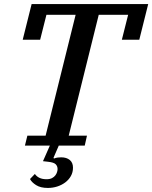

<svg xmlns="http://www.w3.org/2000/svg" viewBox="-20 -718 751 947"><path d="M115 -49H205L353 -645H209L178 -522H92L136 -698H711L667 -522H581L612 -645H467L319 -49H409L398 0H270L244 60L246 64Q256 60 265 59Q274 58 282 58Q308 58 324 71Q340 84 340 109Q340 132 329.5 150.5Q319 169 301.5 182Q284 195 262 202Q240 209 216 209Q180 209 158 195Q136 181 128 165L152 140Q170 166 209 166Q226 166 236.5 160.5Q247 155 253 147Q259 139 261.5 130.5Q264 122 264 116Q264 102 255 92.5Q246 83 218 80L192 77L226 0H103Z"/></svg>

Font: IBM Plex Serif Medm
Style: Italic
Weight: 500
Italic angle: -14°
Designer: Mike Abbink, Paul van der Laan, Pieter van Rosmalen
Foundry: Bold Monday
Version: Version 3.001